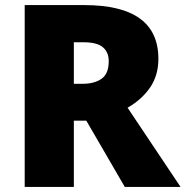

<svg xmlns="http://www.w3.org/2000/svg" viewBox="-20 -734 729 754"><path d="M311 -714Q602 -714 602 -503Q602 -438 569.5 -390.5Q537 -343 481 -311L689 0H470L319 -260H270V0H77V-714ZM308 -568H270V-405H306Q350 -405 378.5 -424.5Q407 -444 407 -494Q407 -529 384 -548.5Q361 -568 308 -568Z"/></svg>

Font: Noto Sans Oriya Blk
Style: Regular
Weight: 900
Designer: Amélie Bonet and Sol Matas
Foundry: Google LLC
Version: Version 2.006; ttfautohint (v1.8.4.7-5d5b)